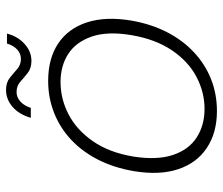

<svg xmlns="http://www.w3.org/2000/svg" viewBox="-70 -638 721 620"><g transform="rotate(-90 290.0 -328.5)"><path d="M241 12Q171 12 122 -20.5Q73 -53 53 -113.5Q33 -174 47 -257Q58 -321 84 -372Q110 -423 148.5 -459Q187 -495 235.5 -514Q284 -533 338 -533Q410 -533 458.5 -501Q507 -469 527 -408.5Q547 -348 533 -264Q522 -201 496 -150Q470 -99 431 -62.5Q392 -26 344 -7Q296 12 241 12ZM248 -28Q302 -28 352 -54.5Q402 -81 437.5 -134Q473 -187 486 -264Q499 -341 481.5 -392Q464 -443 425.5 -468Q387 -493 335 -493Q280 -493 230 -467Q180 -441 143.5 -388.5Q107 -336 94 -258Q82 -182 99 -130.5Q116 -79 155.5 -53.5Q195 -28 248 -28ZM219 -589Q230 -627 254.5 -648Q279 -669 309 -669Q333 -669 348 -657Q363 -645 376.5 -633Q390 -621 409 -621Q426 -621 439 -632.5Q452 -644 459 -666H491Q482 -631 457.5 -609Q433 -587 403 -587Q379 -587 364 -599Q349 -611 335.5 -623Q322 -635 302 -635Q286 -635 272.5 -623.5Q259 -612 251 -589Z"/></g></svg>

Font: DM Sans 10pt ExtraLight
Style: Italic
Weight: 250
Italic angle: -10°
Version: Version 4.004;gftools[0.9.30]